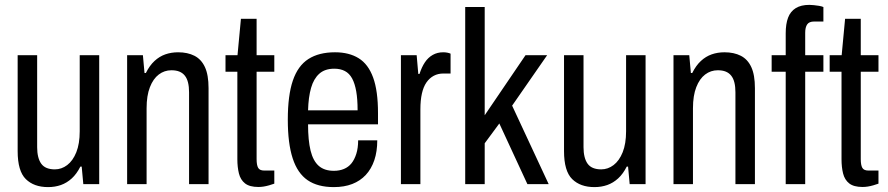

<svg xmlns="http://www.w3.org/2000/svg" viewBox="-20 -752 3626 784"><path d="M176.4 12Q118.6 12 85.4 -20.7Q52.1 -53.4 52.1 -134.9V-526.5H131.7V-150.8Q131.7 -129.1 135.9 -112.1Q140.1 -95 148.5 -83.4Q156.9 -71.8 170.9 -66.1Q185 -60.4 203.8 -60.4Q231.4 -60.4 254.5 -78Q277.6 -95.5 291.6 -130.3Q305.5 -165.1 305.5 -215.8V-526.5H385.1V0H320.2L313.6 -71.6H308.1Q293.2 -41.9 273.1 -23.5Q252.9 -5.1 228.7 3.5Q204.5 12 176.4 12Z M499.1 0V-526.5H563.5L570.1 -453.9H575.6Q590.9 -484.6 610.9 -503Q630.8 -521.5 655 -530Q679.2 -538.5 707.3 -538.5Q746 -538.5 774.1 -524.2Q802.1 -509.8 816.8 -478Q831.6 -446.1 831.6 -392.1V0H752V-375.2Q752 -397.9 747.8 -414.9Q743.6 -432 734.7 -443.1Q725.8 -454.2 712.5 -459.6Q699.2 -465.1 679.9 -465.1Q651.3 -465.1 628.4 -447.8Q605.5 -430.5 592.1 -396Q578.6 -361.5 578.6 -309.8V0Z M1035.1 11.5Q999.2 11.5 980.6 -3.1Q962.1 -17.7 955.6 -43.6Q949.2 -69.6 949.2 -101.6V-459H900.8V-526.5H949.8L963.8 -675.2H1027.8V-526.5H1100.1V-459H1027.8V-102.2Q1027.8 -77.9 1034.1 -66.8Q1040.4 -55.6 1058.9 -55.6H1100.1V-2.1Q1090.4 1.5 1079 4.7Q1067.5 8 1056.4 9.8Q1045.2 11.5 1035.1 11.5Z M1343.1 12Q1277.3 12 1236.1 -16.2Q1194.9 -44.5 1175.1 -105.5Q1155.2 -166.5 1155.2 -263Q1155.2 -362.5 1175.8 -423Q1196.4 -483.5 1239.3 -511Q1282.2 -538.5 1348 -538.5Q1405.4 -538.5 1444.6 -514.2Q1483.8 -489.9 1503.6 -435.5Q1523.5 -381.1 1523.5 -290V-244.4H1237.9Q1237.9 -178.9 1248.2 -136.9Q1258.5 -95 1281.6 -74.7Q1304.7 -54.5 1343.2 -54.5Q1366.2 -54.5 1384.4 -62.1Q1402.6 -69.7 1414.9 -84.7Q1427.2 -99.8 1434.8 -123.5Q1442.4 -147.2 1442.4 -178.9H1520.5Q1520.5 -133.5 1508.5 -97.9Q1496.4 -62.3 1473.7 -37.8Q1451.1 -13.4 1418.4 -0.7Q1385.7 12 1343.1 12ZM1237.9 -301.6H1440.2Q1440.2 -347 1434.6 -379Q1429 -411 1417.8 -431.7Q1406.5 -452.4 1388.3 -461.9Q1370.2 -471.5 1345.1 -471.5Q1306.8 -471.5 1283.9 -451.1Q1261 -430.8 1250.2 -393.1Q1239.4 -355.5 1237.9 -301.6Z M1617.1 0V-526.5H1681.4L1688 -450.2H1693Q1702 -478.1 1715 -497.5Q1728 -517 1747 -527.8Q1765.9 -538.5 1789.4 -538.5Q1798.5 -538.5 1806.3 -537Q1814.2 -535.5 1819.8 -532.9V-451.8H1789.7Q1768.7 -451.8 1751.3 -442.6Q1733.9 -433.4 1721.4 -415.5Q1709 -397.6 1702.8 -370.2Q1696.6 -342.8 1696.6 -305.9V0Z M1879.6 0V-723.5H1959.2V-281.4L2125.8 -526.5H2214.1L2071.2 -320.6L2220.5 0H2133.6L2018.9 -247.8L1959.2 -166.9V0Z M2407.4 12Q2349.6 12 2316.4 -20.7Q2283.1 -53.4 2283.1 -134.9V-526.5H2362.7V-150.8Q2362.7 -129.1 2366.9 -112.1Q2371.1 -95 2379.5 -83.4Q2387.9 -71.8 2401.9 -66.1Q2416 -60.4 2434.8 -60.4Q2462.4 -60.4 2485.5 -78Q2508.6 -95.5 2522.6 -130.3Q2536.5 -165.1 2536.5 -215.8V-526.5H2616.1V0H2551.2L2544.6 -71.6H2539.1Q2524.2 -41.9 2504.1 -23.5Q2483.9 -5.1 2459.7 3.5Q2435.5 12 2407.4 12Z M2730.1 0V-526.5H2794.5L2801.1 -453.9H2806.6Q2821.9 -484.6 2841.9 -503Q2861.8 -521.5 2886 -530Q2910.2 -538.5 2938.3 -538.5Q2977 -538.5 3005.1 -524.2Q3033.1 -509.8 3047.8 -478Q3062.6 -446.1 3062.6 -392.1V0H2983V-375.2Q2983 -397.9 2978.8 -414.9Q2974.6 -432 2965.7 -443.1Q2956.8 -454.2 2943.5 -459.6Q2930.2 -465.1 2910.9 -465.1Q2882.3 -465.1 2859.4 -447.8Q2836.5 -430.5 2823.1 -396Q2809.6 -361.5 2809.6 -309.8V0Z M3188.3 0V-459H3130.9V-526.5H3188.3V-615.9Q3188.3 -654.4 3198 -679.9Q3207.7 -705.5 3229.3 -718.8Q3250.8 -732.1 3284.7 -732.1Q3292.8 -732.1 3303 -731Q3313.2 -730 3324.2 -728.2Q3335.1 -726.4 3342.2 -723.3V-664.1H3304.2Q3283.9 -664.1 3275.9 -652.2Q3267.9 -640.3 3267.9 -618.5V-526.5H3342.2V-459H3267.9V0Z M3502.1 11.5Q3466.2 11.5 3447.6 -3.1Q3429.1 -17.7 3422.6 -43.6Q3416.2 -69.6 3416.2 -101.6V-459H3367.8V-526.5H3416.8L3430.8 -675.2H3494.8V-526.5H3567.1V-459H3494.8V-102.2Q3494.8 -77.9 3501.1 -66.8Q3507.4 -55.6 3525.9 -55.6H3567.1V-2.1Q3557.4 1.5 3546 4.7Q3534.5 8 3523.4 9.8Q3512.2 11.5 3502.1 11.5Z"/></svg>

Font: Archivo SemiBold Condensed
Style: Regular
Weight: 600
Width: 3
Version: Version 2.001